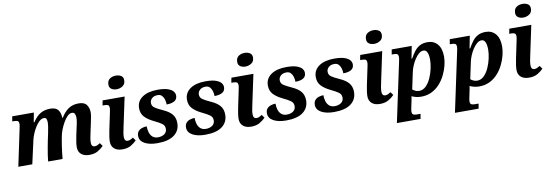

<svg xmlns="http://www.w3.org/2000/svg" viewBox="-68 -1279 5822 2029"><g transform="rotate(-10 2843.5 -265.0)"><path d="M800 7Q743 7 712 -20.5Q681 -48 681 -96Q681 -117 685 -147Q689 -177 697 -215L714 -294Q719 -314 725.5 -347.5Q732 -381 732 -406Q732 -425 724.5 -444Q717 -463 692 -463Q668 -463 644.5 -439.5Q621 -416 600.5 -380Q580 -344 565.5 -306Q551 -268 546 -239L538 -197Q534 -176 528.5 -139Q523 -102 518.5 -63.5Q514 -25 512 0H357Q359 -27 365 -67.5Q371 -108 379 -150.5Q387 -193 393 -223L408 -293Q417 -337 421 -364Q425 -391 425 -405Q425 -423 420 -441.5Q415 -460 392 -460Q367 -460 343 -438.5Q319 -417 298.5 -383.5Q278 -350 263.5 -314.5Q249 -279 243 -251L187 0H37L121 -398Q123 -407 125.5 -420.5Q128 -434 128 -441Q128 -468 116 -475.5Q104 -483 75 -483H57L66 -536H298L279 -434H286Q326 -495 370.5 -520.5Q415 -546 474 -546Q535 -546 559 -514Q583 -482 584 -435V-429H590Q627 -489 671.5 -519Q716 -549 780 -549Q842 -549 866 -514.5Q890 -480 890 -434Q890 -409 883.5 -378Q877 -347 872 -321L849 -214Q843 -187 839 -163Q835 -139 835 -118Q835 -73 870 -73Q886 -73 899.5 -79Q913 -85 929 -96L953 -62Q929 -37 892 -15Q855 7 800 7Z M1203 -626Q1170 -626 1147.5 -641.5Q1125 -657 1125 -688Q1125 -732 1153 -751Q1181 -770 1218 -770Q1250 -770 1274 -755.5Q1298 -741 1298 -707Q1298 -666 1268.5 -646Q1239 -626 1203 -626ZM1154 10Q1097 10 1066 -17.5Q1035 -45 1035 -93Q1035 -114 1039 -144Q1043 -174 1051 -212L1090 -398Q1093 -411 1095 -424Q1097 -437 1097 -441Q1097 -468 1085 -475.5Q1073 -483 1044 -483H1026L1036 -536H1272L1203 -211Q1197 -184 1193 -160Q1189 -136 1189 -115Q1189 -70 1224 -70Q1240 -70 1253 -76Q1266 -82 1283 -93L1307 -59Q1283 -34 1246 -12Q1209 10 1154 10Z M1529 10Q1444 10 1392 -19Q1340 -48 1340 -100Q1340 -131 1355.5 -149.5Q1371 -168 1396 -176.5Q1421 -185 1447 -185Q1447 -150 1456.5 -119Q1466 -88 1488 -69Q1510 -50 1546 -50Q1587 -50 1614.5 -69.5Q1642 -89 1642 -125Q1642 -160 1615 -180Q1588 -200 1529 -228Q1471 -256 1436 -292.5Q1401 -329 1401 -387Q1401 -461 1461.5 -503.5Q1522 -546 1627 -546Q1695 -546 1735 -532.5Q1775 -519 1792.5 -498Q1810 -477 1810 -452Q1810 -412 1779 -394Q1748 -376 1695 -376Q1695 -403 1687.5 -429Q1680 -455 1663.5 -472.5Q1647 -490 1618 -490Q1579 -490 1556.5 -469.5Q1534 -449 1534 -420Q1534 -387 1561.5 -368Q1589 -349 1647 -323Q1712 -294 1742 -257Q1772 -220 1772 -164Q1772 -83 1710.5 -36.5Q1649 10 1529 10Z M2043 10Q1958 10 1906 -19Q1854 -48 1854 -100Q1854 -131 1869.5 -149.5Q1885 -168 1910 -176.5Q1935 -185 1961 -185Q1961 -150 1970.5 -119Q1980 -88 2002 -69Q2024 -50 2060 -50Q2101 -50 2128.5 -69.5Q2156 -89 2156 -125Q2156 -160 2129 -180Q2102 -200 2043 -228Q1985 -256 1950 -292.5Q1915 -329 1915 -387Q1915 -461 1975.5 -503.5Q2036 -546 2141 -546Q2209 -546 2249 -532.5Q2289 -519 2306.5 -498Q2324 -477 2324 -452Q2324 -412 2293 -394Q2262 -376 2209 -376Q2209 -403 2201.5 -429Q2194 -455 2177.5 -472.5Q2161 -490 2132 -490Q2093 -490 2070.5 -469.5Q2048 -449 2048 -420Q2048 -387 2075.5 -368Q2103 -349 2161 -323Q2226 -294 2256 -257Q2286 -220 2286 -164Q2286 -83 2224.5 -36.5Q2163 10 2043 10Z M2585 -626Q2552 -626 2529.5 -641.5Q2507 -657 2507 -688Q2507 -732 2535 -751Q2563 -770 2600 -770Q2632 -770 2656 -755.5Q2680 -741 2680 -707Q2680 -666 2650.5 -646Q2621 -626 2585 -626ZM2536 10Q2479 10 2448 -17.5Q2417 -45 2417 -93Q2417 -114 2421 -144Q2425 -174 2433 -212L2472 -398Q2475 -411 2477 -424Q2479 -437 2479 -441Q2479 -468 2467 -475.5Q2455 -483 2426 -483H2408L2418 -536H2654L2585 -211Q2579 -184 2575 -160Q2571 -136 2571 -115Q2571 -70 2606 -70Q2622 -70 2635 -76Q2648 -82 2665 -93L2689 -59Q2665 -34 2628 -12Q2591 10 2536 10Z M2911 10Q2826 10 2774 -19Q2722 -48 2722 -100Q2722 -131 2737.5 -149.5Q2753 -168 2778 -176.5Q2803 -185 2829 -185Q2829 -150 2838.5 -119Q2848 -88 2870 -69Q2892 -50 2928 -50Q2969 -50 2996.5 -69.5Q3024 -89 3024 -125Q3024 -160 2997 -180Q2970 -200 2911 -228Q2853 -256 2818 -292.5Q2783 -329 2783 -387Q2783 -461 2843.5 -503.5Q2904 -546 3009 -546Q3077 -546 3117 -532.5Q3157 -519 3174.5 -498Q3192 -477 3192 -452Q3192 -412 3161 -394Q3130 -376 3077 -376Q3077 -403 3069.5 -429Q3062 -455 3045.5 -472.5Q3029 -490 3000 -490Q2961 -490 2938.5 -469.5Q2916 -449 2916 -420Q2916 -387 2943.5 -368Q2971 -349 3029 -323Q3094 -294 3124 -257Q3154 -220 3154 -164Q3154 -83 3092.5 -36.5Q3031 10 2911 10Z M3425 10Q3340 10 3288 -19Q3236 -48 3236 -100Q3236 -131 3251.5 -149.5Q3267 -168 3292 -176.5Q3317 -185 3343 -185Q3343 -150 3352.5 -119Q3362 -88 3384 -69Q3406 -50 3442 -50Q3483 -50 3510.5 -69.5Q3538 -89 3538 -125Q3538 -160 3511 -180Q3484 -200 3425 -228Q3367 -256 3332 -292.5Q3297 -329 3297 -387Q3297 -461 3357.5 -503.5Q3418 -546 3523 -546Q3591 -546 3631 -532.5Q3671 -519 3688.5 -498Q3706 -477 3706 -452Q3706 -412 3675 -394Q3644 -376 3591 -376Q3591 -403 3583.5 -429Q3576 -455 3559.5 -472.5Q3543 -490 3514 -490Q3475 -490 3452.5 -469.5Q3430 -449 3430 -420Q3430 -387 3457.5 -368Q3485 -349 3543 -323Q3608 -294 3638 -257Q3668 -220 3668 -164Q3668 -83 3606.5 -36.5Q3545 10 3425 10Z M3967 -626Q3934 -626 3911.5 -641.5Q3889 -657 3889 -688Q3889 -732 3917 -751Q3945 -770 3982 -770Q4014 -770 4038 -755.5Q4062 -741 4062 -707Q4062 -666 4032.5 -646Q4003 -626 3967 -626ZM3918 10Q3861 10 3830 -17.5Q3799 -45 3799 -93Q3799 -114 3803 -144Q3807 -174 3815 -212L3854 -398Q3857 -411 3859 -424Q3861 -437 3861 -441Q3861 -468 3849 -475.5Q3837 -483 3808 -483H3790L3800 -536H4036L3967 -211Q3961 -184 3957 -160Q3953 -136 3953 -115Q3953 -70 3988 -70Q4004 -70 4017 -76Q4030 -82 4047 -93L4071 -59Q4047 -34 4010 -12Q3973 10 3918 10Z M4193 -398Q4196 -411 4198 -424Q4200 -437 4200 -441Q4200 -468 4188 -475.5Q4176 -483 4147 -483H4129L4138 -536H4353L4327 -403H4334Q4357 -445 4382 -477.5Q4407 -510 4441 -528Q4475 -546 4524 -546Q4590 -546 4630 -499.5Q4670 -453 4670 -365Q4670 -322 4657.5 -271.5Q4645 -221 4620.5 -171Q4596 -121 4559 -80Q4522 -39 4472 -14.5Q4422 10 4360 10Q4330 10 4304 3.5Q4278 -3 4258 -13Q4257 -5 4255 9Q4253 23 4250 35L4236 102Q4233 115 4231 128Q4229 141 4229 145Q4229 172 4241.5 179.5Q4254 187 4282 187H4320L4311 240H4057ZM4349 -54Q4390 -54 4421.5 -85Q4453 -116 4474.5 -163.5Q4496 -211 4507.5 -263.5Q4519 -316 4519 -358Q4519 -385 4514.5 -410Q4510 -435 4498 -450.5Q4486 -466 4465 -466Q4440 -466 4416 -445.5Q4392 -425 4371.5 -393.5Q4351 -362 4336.5 -326.5Q4322 -291 4316 -261L4278 -82Q4287 -73 4306.5 -63.5Q4326 -54 4349 -54Z M4816 -398Q4819 -411 4821 -424Q4823 -437 4823 -441Q4823 -468 4811 -475.5Q4799 -483 4770 -483H4752L4761 -536H4976L4950 -403H4957Q4980 -445 5005 -477.5Q5030 -510 5064 -528Q5098 -546 5147 -546Q5213 -546 5253 -499.5Q5293 -453 5293 -365Q5293 -322 5280.5 -271.5Q5268 -221 5243.5 -171Q5219 -121 5182 -80Q5145 -39 5095 -14.5Q5045 10 4983 10Q4953 10 4927 3.5Q4901 -3 4881 -13Q4880 -5 4878 9Q4876 23 4873 35L4859 102Q4856 115 4854 128Q4852 141 4852 145Q4852 172 4864.5 179.5Q4877 187 4905 187H4943L4934 240H4680ZM4972 -54Q5013 -54 5044.5 -85Q5076 -116 5097.5 -163.5Q5119 -211 5130.5 -263.5Q5142 -316 5142 -358Q5142 -385 5137.5 -410Q5133 -435 5121 -450.5Q5109 -466 5088 -466Q5063 -466 5039 -445.5Q5015 -425 4994.5 -393.5Q4974 -362 4959.5 -326.5Q4945 -291 4939 -261L4901 -82Q4910 -73 4929.5 -63.5Q4949 -54 4972 -54Z M5567 -626Q5534 -626 5511.5 -641.5Q5489 -657 5489 -688Q5489 -732 5517 -751Q5545 -770 5582 -770Q5614 -770 5638 -755.5Q5662 -741 5662 -707Q5662 -666 5632.5 -646Q5603 -626 5567 -626ZM5518 10Q5461 10 5430 -17.5Q5399 -45 5399 -93Q5399 -114 5403 -144Q5407 -174 5415 -212L5454 -398Q5457 -411 5459 -424Q5461 -437 5461 -441Q5461 -468 5449 -475.5Q5437 -483 5408 -483H5390L5400 -536H5636L5567 -211Q5561 -184 5557 -160Q5553 -136 5553 -115Q5553 -70 5588 -70Q5604 -70 5617 -76Q5630 -82 5647 -93L5671 -59Q5647 -34 5610 -12Q5573 10 5518 10Z"/></g></svg>

Font: Noto Serif
Style: Bold Italic
Weight: 700
Italic angle: -12°
Designer: Monotype Design Team
Foundry: Monotype Imaging Inc.
Version: Version 2.013